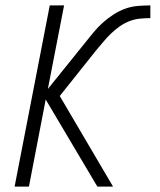

<svg xmlns="http://www.w3.org/2000/svg" viewBox="-20 -690 590 710"><path d="M34 0 164 -670H217L157 -361L294 -531Q310 -551 325.5 -570Q341 -589 360 -606Q379 -623 400 -636.5Q421 -650 443.5 -658Q466 -666 489.5 -668Q513 -670 536 -670V-623Q517 -623 497 -621Q477 -619 458 -611.5Q439 -604 422 -592Q405 -580 389.5 -565Q374 -550 361 -534Q348 -518 334 -502L201 -335L398 0H340L149 -322L87 0Z"/></svg>

Font: Lode Dark
Style: Italic
Weight: 400
Italic angle: -11°
Monospace: yes
Designer: Belleve Invis
Foundry: Belleve Invis
Version: Version 29.2.0; ttfautohint (v1.8.3)